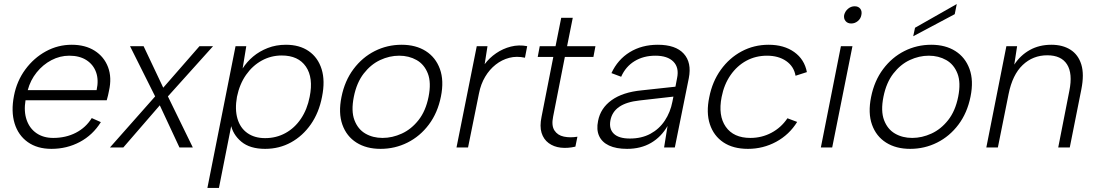

<svg xmlns="http://www.w3.org/2000/svg" viewBox="-20 -728 5423 948"><path d="M234 7Q164 7 117 -26.5Q70 -60 52 -119Q34 -178 49 -255Q63 -328 105 -385Q147 -442 206.5 -474.5Q266 -507 334 -507Q401 -507 447.5 -477.5Q494 -448 513.5 -396.5Q533 -345 518 -279Q516 -269 513.5 -257.5Q511 -246 507 -233H106Q97 -178 111.5 -136Q126 -94 160 -70.5Q194 -47 243 -47Q305 -47 354.5 -72.5Q404 -98 433 -145L478 -125Q438 -61 374 -27Q310 7 234 7ZM457 -283Q468 -333 454.5 -371Q441 -409 407 -431Q373 -453 322 -453Q276 -453 234 -431Q192 -409 161 -370.5Q130 -332 117 -283Z M622 -500H689L786 -295L965 -500H1032L809 -252L932 0H866L769 -208L589 0H523L746 -252Z M1119 -116 1124 -118 1061 200H1004L1143 -500H1196L1178 -390Q1199 -423 1230 -449Q1261 -475 1302 -491Q1343 -507 1392 -507Q1459 -507 1504.5 -475.5Q1550 -444 1568 -386.5Q1586 -329 1570 -250Q1555 -172 1515 -114.5Q1475 -57 1417 -25Q1359 7 1289 7Q1214 7 1171.5 -28.5Q1129 -64 1119 -116ZM1509 -250Q1528 -344 1490.5 -399Q1453 -454 1371 -454Q1318 -454 1272.5 -429Q1227 -404 1195 -358.5Q1163 -313 1150 -250Q1139 -188 1152.5 -142Q1166 -96 1201.5 -71Q1237 -46 1289 -46Q1344 -46 1389.5 -71Q1435 -96 1466 -142Q1497 -188 1509 -250Z M1859 7Q1789 7 1740 -24Q1691 -55 1670.5 -112.5Q1650 -170 1666 -249Q1682 -329 1725.5 -387Q1769 -445 1830.5 -476Q1892 -507 1963 -507Q2033 -507 2082 -476Q2131 -445 2152 -387.5Q2173 -330 2157 -251Q2141 -171 2097.5 -113Q2054 -55 1992 -24Q1930 7 1859 7ZM1869 -47Q1917 -47 1964 -68.5Q2011 -90 2046.5 -135Q2082 -180 2096 -250Q2110 -320 2092.5 -365Q2075 -410 2037 -431.5Q1999 -453 1951 -453Q1903 -453 1857 -431.5Q1811 -410 1776 -365Q1741 -320 1727 -250Q1713 -180 1730 -135Q1747 -90 1784 -68.5Q1821 -47 1869 -47Z M2334 -500H2387L2373 -411Q2396 -442 2429.5 -465Q2463 -488 2502.5 -498Q2542 -508 2583 -500L2572 -443Q2531 -452 2494.5 -442.5Q2458 -433 2427.5 -409Q2397 -385 2375.5 -349Q2354 -313 2345 -267L2291 0H2234Z M2723 -500 2751 -640H2808L2780 -500H2920L2910 -447H2769L2711 -152Q2702 -108 2717.5 -84Q2733 -60 2764 -53.5Q2795 -47 2831 -53L2821 -4Q2783 5 2748.5 1Q2714 -3 2689 -21.5Q2664 -40 2654 -72Q2644 -104 2654 -152L2712 -447H2635L2645 -500Z M3259 0 3276 -106Q3245 -52 3194.5 -22.5Q3144 7 3076 7Q3022 7 2987 -9.5Q2952 -26 2938 -57Q2924 -88 2933 -131Q2945 -194 3000 -233.5Q3055 -273 3149 -282L3315 -300L3323 -342Q3334 -394 3305 -423.5Q3276 -453 3216 -453Q3157 -453 3113 -426Q3069 -399 3047 -349L2999 -367Q3030 -434 3089.5 -470.5Q3149 -507 3228 -507Q3316 -507 3356 -463Q3396 -419 3381 -342L3312 0ZM3305 -251 3138 -232Q3073 -225 3037.5 -200.5Q3002 -176 2994 -134Q2986 -92 3010.5 -68Q3035 -44 3090 -44Q3148 -44 3191.5 -67.5Q3235 -91 3262.5 -132.5Q3290 -174 3300 -226Z M3673 7Q3600 7 3552 -25Q3504 -57 3485 -114.5Q3466 -172 3482 -248Q3497 -325 3539 -383.5Q3581 -442 3642 -474.5Q3703 -507 3775 -507Q3851 -507 3901.5 -471Q3952 -435 3964 -372L3908 -354Q3900 -400 3862 -426.5Q3824 -453 3767 -453Q3711 -453 3665 -428Q3619 -403 3587 -357Q3555 -311 3543 -249Q3525 -157 3563.5 -102Q3602 -47 3685 -47Q3741 -47 3789 -72.5Q3837 -98 3868 -144L3916 -126Q3877 -63 3812.5 -28Q3748 7 3673 7Z M4132 -500H4189L4089 0H4033ZM4183 -612Q4165 -612 4155 -624Q4145 -636 4148 -654Q4153 -673 4167.5 -685Q4182 -697 4200 -697Q4218 -697 4227.5 -685Q4237 -673 4233 -654Q4230 -636 4215.5 -624Q4201 -612 4183 -612Z M4474 7Q4404 7 4355 -24Q4306 -55 4285.5 -112.5Q4265 -170 4281 -249Q4297 -329 4340.5 -387Q4384 -445 4445.5 -476Q4507 -507 4578 -507Q4648 -507 4697 -476Q4746 -445 4767 -387.5Q4788 -330 4772 -251Q4756 -171 4712.5 -113Q4669 -55 4607 -24Q4545 7 4474 7ZM4484 -47Q4532 -47 4579 -68.5Q4626 -90 4661.5 -135Q4697 -180 4711 -250Q4725 -320 4707.5 -365Q4690 -410 4652 -431.5Q4614 -453 4566 -453Q4518 -453 4472 -431.5Q4426 -410 4391 -365Q4356 -320 4342 -250Q4328 -180 4345 -135Q4362 -90 4399 -68.5Q4436 -47 4484 -47ZM4704 -708 4694 -658 4489 -549 4498 -591Z M4949 -500H5002L4988 -409Q5018 -455 5064.5 -481Q5111 -507 5171 -507Q5227 -507 5265.5 -482.5Q5304 -458 5319 -409.5Q5334 -361 5319 -286L5262 0H5205L5260 -280Q5277 -365 5248.5 -410Q5220 -455 5151 -455Q5080 -455 5029.5 -407Q4979 -359 4960 -264L4907 0H4850Z"/></svg>

Font: Albert Sans Light
Style: Italic
Weight: 300
Italic angle: -11.25°
Designer: Andreas Rasmussen
Foundry: a.Foundry
Version: Version 1.025